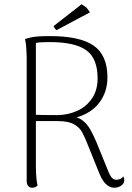

<svg xmlns="http://www.w3.org/2000/svg" viewBox="-20 -870 619 899"><path d="M131 9Q119 9 112.5 1.5Q106 -6 105 -19V-594Q105 -601 104.5 -619Q104 -637 102 -657Q100 -677 97 -686Q102 -690 128 -695.5Q154 -701 214 -701Q355 -701 419 -656Q483 -611 483 -508Q483 -455 460.5 -413.5Q438 -372 399 -347Q360 -322 310 -314L308 -324Q343 -324 365.5 -307Q388 -290 402.5 -264Q417 -238 430 -208L485 -73Q495 -47 504 -37.5Q513 -28 525 -28Q530 -28 540 -31Q550 -34 557 -44Q560 -39 561 -35Q562 -31 562 -27Q562 -15 554 -6.5Q546 2 535.5 5.5Q525 9 516 9Q501 9 488 1Q475 -7 464.5 -21.5Q454 -36 446 -56L387 -202Q377 -227 365 -250Q353 -273 326.5 -288Q300 -303 250 -303H140L132 -333Q155 -332 183 -331.5Q211 -331 250 -331Q300 -332 342.5 -351.5Q385 -371 411 -409.5Q437 -448 437 -503Q437 -597 383.5 -635Q330 -673 213 -673Q189 -673 173 -672Q157 -671 148 -669V-93Q148 -87 148.5 -69Q149 -51 151 -31.5Q153 -12 156 -2Q153 2 147 5.5Q141 9 131 9ZM401 -812 245 -729Q241 -731 236.5 -737.5Q232 -744 231 -748L362 -850Q369 -846 377 -840.5Q385 -835 390.5 -827.5Q396 -820 401 -812Z"/></svg>

Font: Arima Thin ExtraLight
Style: Regular
Weight: 250
Version: Version 1.100